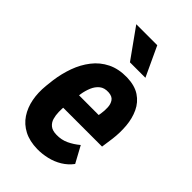

<svg xmlns="http://www.w3.org/2000/svg" viewBox="-229 -831 922 922"><g transform="rotate(45 232.0 -370.0)"><path d="M212.4 9.8Q159.7 8.8 122.1 -10.7Q84.5 -30.3 62 -64.2Q39.6 -98.1 31.2 -141.4Q22.9 -184.6 27.8 -233.9L32.7 -277.3Q39.6 -328.1 56.6 -375.5Q73.7 -422.9 102.8 -460.2Q131.8 -497.6 174.3 -518.6Q216.8 -539.6 273.9 -538.6Q328.6 -537.1 362.5 -514.4Q396.5 -491.7 413.8 -454.6Q431.2 -417.5 435.1 -372.3Q439 -327.1 433.1 -281.2L424.3 -218.8H80.1L97.2 -314.9L305.7 -314.5L308.1 -328.1Q311.5 -348.6 310.5 -370.8Q309.6 -393.1 298.8 -408.4Q288.1 -423.8 261.7 -425.3Q232.9 -426.8 215.1 -412.4Q197.3 -397.9 187.5 -374.5Q177.7 -351.1 173.6 -325.4Q169.4 -299.8 167 -277.3L161.6 -233.4Q159.2 -211.4 159.7 -189.2Q160.2 -167 165.8 -147.9Q171.4 -128.9 186.3 -116.7Q201.2 -104.5 229 -104Q263.2 -103 292.2 -116.7Q321.3 -130.4 346.7 -151.9L392.1 -68.4Q371.6 -41 342.3 -23.2Q313 -5.4 279.1 2.4Q245.1 10.3 212.4 9.8ZM267.6 -750.5 337.9 -599.6H232.9L125 -750.5Z"/></g></svg>

Font: Roboto Condensed
Style: Bold Italic
Weight: 700
Italic angle: -12°
Designer: Christian Robertson
Foundry: Google
Version: Version 3.0